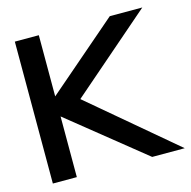

<svg xmlns="http://www.w3.org/2000/svg" viewBox="-90 -669 755 758"><g transform="rotate(-15 288.0 -290.0)"><path d="M226 -294 556 -580H423L133 -330V-580H35V0H133V-248L441 0H574Z"/></g></svg>

Font: Charger
Style: ExBd
Weight: 400
Designer: Jasper
Foundry: Cannot Into Space Fonts
Version: Version 0.99